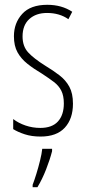

<svg xmlns="http://www.w3.org/2000/svg" viewBox="-20 -559 357 800"><path d="M284 -127Q284 -64 250 -27Q216 10 149 10Q112 10 83 0.5Q54 -9 35 -21V-63Q57 -46 86.5 -36Q116 -26 148 -26Q197 -26 221.5 -53Q246 -80 246 -128Q246 -160 235.5 -181Q225 -202 204.5 -217.5Q184 -233 155 -252Q121 -272 94.5 -293Q68 -314 53 -341Q38 -368 38 -408Q38 -463 72.5 -501Q107 -539 177 -539Q237 -539 281 -510L265 -479Q228 -505 176 -505Q130 -505 102 -479.5Q74 -454 74 -407Q74 -366 97.5 -340.5Q121 -315 169 -285Q202 -265 228 -245Q254 -225 269 -197.5Q284 -170 284 -127ZM197 71Q188 106 172 147Q156 188 136 221H116V211Q123 193 131.5 165.5Q140 138 147 109.5Q154 81 156 61H197Z"/></svg>

Font: Noto Sans Lao Looped ExtraCondensed ExtraLight
Style: Regular
Weight: 200
Width: 2
Designer: Mark Frömberg, Ben Mitchell
Foundry: The Fontpad Ltd
Version: Version 1.002; ttfautohint (v1.8.4.7-5d5b)